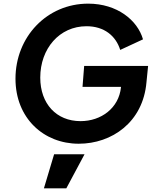

<svg xmlns="http://www.w3.org/2000/svg" viewBox="-20 -777 854 1054"><path d="M412 12C594 12 765 -106 784 -325L793 -415H442L433 -300H644V-297C632 -184 536 -112 422 -112C290 -112 201 -207 201 -351C201 -510 306 -633 455 -633C552 -633 616 -580 640 -503L765 -561C735 -666 623 -757 464 -757C238 -757 65 -575 65 -345C65 -128 220 12 412 12ZM344 257 444 70H277L221 257Z"/></svg>

Font: Plus Jakarta Sans
Style: Bold Italic
Weight: 700
Italic angle: -8°
Designer: Gumpita Rahayu
Foundry: Tokotype
Version: Version 2.071;gftools[0.9.30]